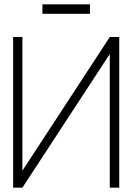

<svg xmlns="http://www.w3.org/2000/svg" viewBox="-20 -872 617 892"><path d="M398 -852H177V-808H398ZM41 -700V0H84L490 -621V0H534V-700H490L84 -79V-700Z"/></svg>

Font: Advent Pro Light
Style: Regular
Weight: 300
Version: Version 3.000